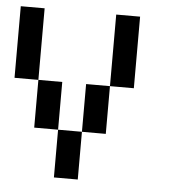

<svg xmlns="http://www.w3.org/2000/svg" viewBox="-46 -709 592 668"><g transform="rotate(5 250.0 -375.5)"><path d="M0 -416.7V-666.7H83.3V-416.7ZM83.3 -416.7H166.7V-250H83.3ZM166.7 -83.3V-250H250V-83.3ZM250 -416.7H333.3V-250H250ZM333.3 -416.7V-666.7H416.7V-416.7Z"/></g></svg>

Font: GalmuriMono11 Regular
Style: Regular
Weight: 400
Designer: Lee Minseo (quiple)
Version: Version 2.399;hotconv 1.1.1;makeotfexe 2.6.0 DEVELOPMENT